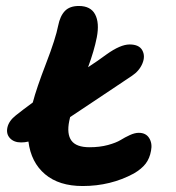

<svg xmlns="http://www.w3.org/2000/svg" viewBox="-20 -665 590 643"><path d="M50.8 -188Q26.4 -188 13.2 -202.4Q0 -216.8 4.9 -238.5Q9.8 -260.3 33.2 -278.8Q55.2 -296.4 89.8 -321.8Q102.1 -369.1 134.3 -452.6Q166.5 -536.1 174.8 -579.1Q181.2 -611.3 197.3 -628.2Q213.4 -645 244.1 -645Q283.7 -645 298.6 -616.7Q313.5 -588.4 304.2 -540Q295.4 -495.1 274.9 -439.9Q308.6 -461.9 336.9 -482.9Q383.3 -516.1 414.1 -516.1Q445.8 -516.1 456.5 -496.6Q467.3 -477.1 456.8 -452.1Q446.3 -427.2 421.9 -411.1Q363.3 -371.6 294.9 -326.2Q226.6 -280.8 214.8 -272.9Q214.4 -271 213.4 -266.4Q212.4 -261.7 211.9 -259.8Q203.1 -216.3 219.2 -194.1Q235.4 -171.9 279.8 -171.9Q314 -171.9 341.6 -179.4Q369.1 -187 383.8 -196Q398.4 -205.1 414.8 -212.6Q431.2 -220.2 444.8 -220.2Q468.8 -220.2 479.7 -202.4Q490.7 -184.6 485.8 -160.2Q481.4 -134.8 467.8 -116.9Q454.1 -99.1 428.2 -84Q350.6 -42 256.8 -42Q177.7 -42 130.9 -81.5Q84 -121.1 75.2 -190.9Q63.5 -188 50.8 -188Z"/></svg>

Font: Shantell Sans Irregular
Style: Italic
Weight: 600
Italic angle: -11.31°
Designer: Stephen Nixon, Anya Danilova, Shantell Martin
Foundry: Arrow Type
Version: Version 1.006;[9816181b4]